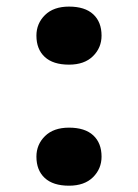

<svg xmlns="http://www.w3.org/2000/svg" viewBox="-20 -561 425 591"><path d="M192.4 10.6Q143.3 10.6 117.7 -13.2Q92.1 -36.9 92.1 -78.8Q92.1 -116.1 118.5 -142.1Q144.9 -168.1 192.4 -168.1Q241.4 -168.1 267 -144.4Q292.6 -120.7 292.6 -78.8Q292.6 -41.5 266.2 -15.4Q239.8 10.6 192.4 10.6ZM192.4 -362Q143.3 -362 117.7 -385.8Q92.1 -409.5 92.1 -451.4Q92.1 -488.7 118.5 -514.7Q144.9 -540.7 192.4 -540.7Q241.4 -540.7 267 -517Q292.6 -493.3 292.6 -451.4Q292.6 -414.1 266.2 -388.1Q239.8 -362 192.4 -362Z"/></svg>

Font: Lexend Exa
Style: Regular
Weight: 400
Designer: Bonnie Shaver-Troup, Thomas Jockin
Foundry: Lexend
Version: Version 1.007